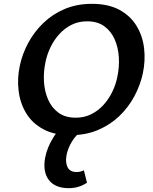

<svg xmlns="http://www.w3.org/2000/svg" viewBox="-20 -691 797 1000"><path d="M348 13Q263 13 205.5 -18Q148 -49 116.5 -101Q85 -153 77 -217.5Q69 -282 83 -348Q96 -410 127 -467.5Q158 -525 205.5 -571Q253 -617 316.5 -644Q380 -671 459 -671Q544 -671 601.5 -640Q659 -609 691 -556.5Q723 -504 730.5 -439.5Q738 -375 724 -309Q711 -248 680 -190Q649 -132 601.5 -86.5Q554 -41 490.5 -14Q427 13 348 13ZM374 -78Q419 -78 455 -96Q491 -114 518.5 -144Q546 -174 564.5 -212Q583 -250 591 -290Q602 -341 599 -392Q596 -443 577.5 -485.5Q559 -528 523.5 -554Q488 -580 434 -580Q389 -580 353 -562Q317 -544 289.5 -514Q262 -484 243.5 -446Q225 -408 217 -368Q206 -317 209 -266Q212 -215 230.5 -172.5Q249 -130 284.5 -104Q320 -78 374 -78ZM338 289Q267 289 234.5 246.5Q202 204 215 131Q225 77 259 23Q293 -31 352 -74L417 -19Q377 9 354.5 46.5Q332 84 326 120Q320 157 332.5 181Q345 205 379 205Q390 205 399.5 202.5Q409 200 417 196L433 261Q409 276 386.5 282.5Q364 289 338 289Z"/></svg>

Font: Ysabeau
Style: Bold Italic
Weight: 700
Italic angle: -12°
Designer: Christian Thalmann (Catharsis Fonts)
Version: Version 2.002